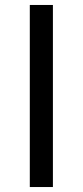

<svg xmlns="http://www.w3.org/2000/svg" viewBox="-20 -753 333 773"><path d="M193 0H100V-733H193Z"/></svg>

Font: Source Han Sans & Saira Hybrid
Style: Regular
Weight: 400
Designer: Ryoko NISHIZUKA 西塚涼子 (kana & ideographs); Paul D. Hunt (Latin, Greek & Cyrillic); Wenlong ZHANG 张文龙 (bopomofo); Sandoll 
Foundry: Adobe Systems Incorporated
Version: Version 1.00;August 2, 2021;FontCreator 13.0.0.2675 64-bit